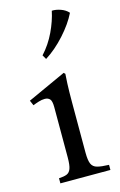

<svg xmlns="http://www.w3.org/2000/svg" viewBox="-114 -784 522 834"><g transform="rotate(-15 146.5 -367.0)"><path d="M190 -101Q190 -66 197 -50Q204 -34 222.5 -29Q241 -24 275 -23V0H50V-23Q72 -24 85 -29Q98 -34 104 -50Q110 -66 110 -101V-327Q110 -355 101.5 -363.5Q93 -372 79 -372Q66 -372 51.5 -367.5Q37 -363 25 -358L15 -381L188 -460L194 -454Q193 -446 191.5 -411Q190 -376 190 -328ZM208 -734Q226 -735 247.5 -727.5Q269 -720 282 -705Q260 -660 218 -613.5Q176 -567 130 -538L119 -557Q154 -595 176.5 -642.5Q199 -690 208 -734Z"/></g></svg>

Font: Bona Nova
Style: Regular
Weight: 400
Designer: Mateusz Machalski
Foundry: Capitalics
Version: Version 4.001; ttfautohint (v1.8.3)